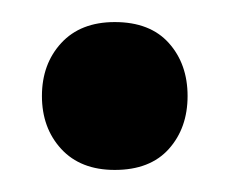

<svg xmlns="http://www.w3.org/2000/svg" viewBox="-20 -140 208 174"><path d="M84 -120Q116 -120 133 -101Q150 -82 150 -53Q150 -24 133 -5Q116 14 84 14Q53 14 35.5 -5Q18 -24 18 -53Q18 -82 35.5 -101Q53 -120 84 -120Z"/></svg>

Font: Baloo 2 Latin Medium
Style: Regular
Weight: 500
Designer: Sarang Kulkarni and Ek Type
Foundry: Ek Type
Version: Version 1.001